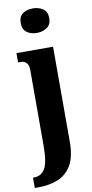

<svg xmlns="http://www.w3.org/2000/svg" viewBox="-119 -810 516 1080"><g transform="rotate(-10 138.5 -269.5)"><path d="M152 -628Q117 -628 94 -645Q71 -662 71 -698Q71 -735 94 -751.5Q117 -768 152 -768Q185 -768 209.5 -751.5Q234 -735 234 -698Q234 -662 209.5 -645Q185 -628 152 -628ZM-12 229V170H-6Q35 170 56.5 134.5Q78 99 78 1V-429Q78 -458 65.5 -470.5Q53 -483 34 -483H18V-536H227V6Q227 92 198.5 140.5Q170 189 120.5 209Q71 229 6 229Z"/></g></svg>

Font: Noto Serif ExtraCondensed ExtraBold
Style: Regular
Weight: 800
Width: 2
Designer: Monotype Design Team
Foundry: Monotype Imaging Inc.
Version: Version 2.013; ttfautohint (v1.8.4.7-5d5b)